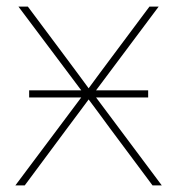

<svg xmlns="http://www.w3.org/2000/svg" viewBox="-20 -559 535 579"><path d="M67.9 -265.1V-286.6H426.8V-265.1ZM26.4 0 239.3 -284.2V-267.6L35.6 -539.1H64L176.3 -388.7Q195.3 -363.3 214.6 -337.2Q233.9 -311 252.9 -285.2H241.7Q260.7 -311 280 -337.2Q299.3 -363.3 318.4 -388.7L430.7 -539.1H458.5L255.4 -267.6V-284.2L467.8 0H439.9L311 -172.9Q293.5 -196.8 276.4 -220Q259.3 -243.2 241.7 -266.6H252.9Q235.4 -243.2 218.3 -220Q201.2 -196.8 183.1 -172.9L54.7 0Z"/></svg>

Font: Inter 18pt Thin
Style: Regular
Weight: 250
Designer: Rasmus Andersson
Foundry: rsms
Version: Version 4.001;git-66647c0bb